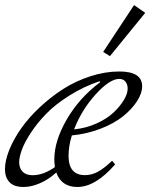

<svg xmlns="http://www.w3.org/2000/svg" viewBox="-23 -727 594 758"><path d="M411.1 -505.4 384.3 -522 506.3 -707 550.3 -676.3ZM70.3 11.2Q31.7 11.2 14.2 -8.1Q-3.4 -27.3 -3.4 -58.6Q-3.4 -93.3 13.9 -136Q31.2 -178.7 61.5 -221.4Q91.8 -264.2 135 -304.4Q178.2 -344.7 227.1 -376Q275.9 -407.2 334 -426Q392.1 -444.8 448.2 -444.8Q538.1 -444.8 538.1 -386.7Q538.1 -358.4 517.8 -327.1Q497.6 -295.9 462.6 -267.8Q427.7 -239.7 374.3 -219Q320.8 -198.2 260.7 -192.4Q247.6 -149.9 247.6 -111.8Q247.6 -35.6 312.5 -35.6Q338.9 -35.6 363.3 -48.8Q387.7 -62 419.4 -92.3L431.6 -78.1Q354 11.2 282.2 11.2Q219.7 11.2 199.2 -45.9Q168.5 -18.1 134.3 -3.4Q100.1 11.2 70.3 11.2ZM447.8 -415.5Q410.2 -415.5 354.7 -354.5Q299.3 -293.5 269.5 -216.3Q315.4 -220.7 356.7 -239Q397.9 -257.3 424.1 -281.7Q450.2 -306.2 465.6 -331.5Q481 -356.9 481 -377Q481 -394 472.2 -404.8Q463.4 -415.5 447.8 -415.5ZM52.7 -86.9Q52.7 -63.5 65.9 -49.6Q79.1 -35.6 105 -35.2Q148.4 -35.2 193.8 -67.4Q191.4 -83 191.4 -97.7Q191.4 -170.4 240.5 -255.4Q289.6 -340.3 372.1 -402.3L370.6 -406.7Q305.2 -384.3 249.8 -349.1Q194.3 -314 158.9 -277.3Q123.5 -240.7 98.6 -202.6Q73.7 -164.6 63.2 -135.3Q52.7 -106 52.7 -86.9Z"/></svg>

Font: Elstob Light
Style: Italic
Weight: 300
Italic angle: -20°
Designer: Peter S. Baker
Version: Version 1.015